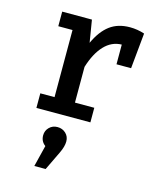

<svg xmlns="http://www.w3.org/2000/svg" viewBox="-123 -629 846 1017"><g transform="rotate(15 300.0 -120.5)"><path d="M543 -528 524 -333H444V-441Q389 -440 348.5 -397Q308 -354 284 -276V-80H390V0H94V-80H172V-448H94V-528H257L277 -406Q308 -474 352.5 -507.5Q397 -541 463 -541Q504 -541 543 -528ZM293 131Q293 159 275 196L225 300H163L192 183Q166 164 166 131Q166 105 184 87Q202 69 229 69Q256 69 274.5 86.5Q293 104 293 131Z"/></g></svg>

Font: Fira Mono Medium
Style: Regular
Weight: 500
Designer: Carrois Corporate & Edenspiekermann AG
Foundry: Carrois Corporate GbR & Edenspiekermann AG
Version: Version 3.206